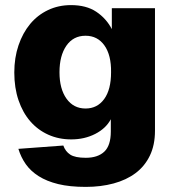

<svg xmlns="http://www.w3.org/2000/svg" viewBox="-20 -570 688 752"><path d="M316 162Q253 162 208 151Q163 140 131.5 120Q100 100 81 73Q62 46 52 13L228 0Q236 23 255 35.5Q274 48 316 48Q363 48 388.5 24Q414 0 414 -55V-103Q395 -67 353 -45.5Q311 -24 259 -24Q210 -24 169 -42.5Q128 -61 98.5 -95Q69 -129 52.5 -177.5Q36 -226 36 -286Q36 -344 52.5 -392.5Q69 -441 98 -476Q127 -511 168 -530.5Q209 -550 258 -550Q318 -550 357 -524Q396 -498 418 -456V-538H587V-58Q587 -2 567 39.5Q547 81 511 108Q475 135 425 148.5Q375 162 316 162ZM315 -145Q361 -145 388 -182Q415 -219 415 -287Q416 -354 389 -392Q362 -430 315 -430Q267 -430 240 -391Q213 -352 213 -287Q213 -222 240.5 -183.5Q268 -145 315 -145Z"/></svg>

Font: Geist ExtBd
Style: Regular
Weight: 400
Designer: Basement.studio, Andrés Briganti, Mateo Zaragoza
Foundry: Basement.studio, Vercel, Andrés Briganti, Guido Ferreyra, Mateo Zaragoza
Version: Version 1.401